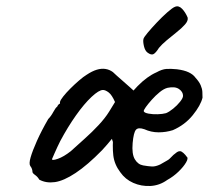

<svg xmlns="http://www.w3.org/2000/svg" viewBox="-20 -611 675 621"><path d="M107 -30Q102 -39 93.5 -45Q85 -51 85 -55Q85 -59 83.5 -64Q82 -69 78 -74Q73 -81 79 -102Q85 -123 99.5 -155.5Q114 -188 136 -226Q145 -235 152.5 -249Q160 -263 165 -266Q166 -269 168.5 -272Q171 -275 174 -276V-281Q175 -287 184.5 -299Q194 -311 207.5 -324.5Q221 -338 235.5 -350.5Q250 -363 260 -369Q278 -381 293 -385.5Q308 -390 321 -388Q334 -386 345 -378Q349 -374 358 -366Q367 -358 378.5 -348Q390 -338 400 -329L434 -298L416 -247Q411 -222 403 -203Q395 -184 387 -163L367 -105L357 -124Q354 -130 348.5 -143.5Q343 -157 342 -162Q338 -157 327 -144Q316 -131 310 -125Q263 -77 224.5 -51.5Q186 -26 157.5 -22Q129 -18 107 -30ZM148 -96Q149 -91 167.5 -97.5Q186 -104 209 -122Q231 -142 254.5 -163Q278 -184 299 -206.5Q320 -229 333 -250L352 -281Q342 -304 331.5 -312Q321 -320 313 -320Q300 -320 276 -297.5Q252 -275 225.5 -237.5Q199 -200 175 -155Q165 -135 156.5 -115.5Q148 -96 148 -96ZM521 -29Q496 -11 466.5 -9.5Q437 -8 411 -19.5Q385 -31 369 -54Q350 -79 346.5 -108Q343 -137 347 -181Q350 -221 372 -261Q394 -301 425 -332.5Q456 -364 486 -377Q504 -387 518 -388Q532 -389 552 -387Q576 -384 590.5 -377Q605 -370 612 -360Q624 -347 629 -335.5Q634 -324 634.5 -314Q635 -304 635 -295Q629 -270 603.5 -238.5Q578 -207 539 -190Q517 -183 493 -183Q469 -183 447 -193Q427 -200 419.5 -191Q412 -182 409 -148Q406 -113 416 -96Q426 -79 443 -76Q460 -73 471.5 -72.5Q483 -72 498 -79Q513 -88 519 -91Q525 -94 529 -98Q533 -102 541 -110Q548 -116 552.5 -119Q557 -122 562 -122Q567 -122 573.5 -116Q580 -110 584 -104Q590 -100 582 -86Q574 -72 557.5 -56Q541 -40 521 -29ZM517 -245Q527 -249 540 -259.5Q553 -270 562.5 -282Q572 -294 572 -301Q572 -314 559 -323Q546 -332 522 -327Q510 -324 496.5 -313Q483 -302 471 -288.5Q459 -275 451.5 -264.5Q444 -254 445 -251Q447 -246 460.5 -243.5Q474 -241 490 -241.5Q506 -242 517 -245ZM457 -441Q449 -447 445.5 -462Q442 -477 444 -485Q445 -490 457.5 -505Q470 -520 487.5 -538.5Q505 -557 521.5 -571.5Q538 -586 546 -589Q558 -594 569 -582.5Q580 -571 587 -554Q589 -544 578.5 -532Q568 -520 551.5 -507Q535 -494 519 -480.5Q503 -467 494 -456Q484 -440 476.5 -436Q469 -432 457 -441Z"/></svg>

Font: Caveat Medium
Style: Regular
Weight: 500
Designer: Pablo Impallari
Foundry: Pablo Impallari
Version: Version 2.000